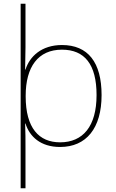

<svg xmlns="http://www.w3.org/2000/svg" viewBox="-20 -780 623 1032"><path d="M526 -269C526 -445 453 -538 313 -538C203 -538 139 -476 117 -406H115C116 -439 117 -493 117 -525V-760H91V232H117V15C117 -27 117 -71 115 -116H117C139 -46 198 10 303 10C444 10 526 -91 526 -269ZM499 -269C499 -101 426 -15 303 -15C189 -15 118 -92 118 -262V-265C118 -421 185 -513 313 -513C435 -513 499 -434 499 -269Z"/></svg>

Font: Noto Sans Lao Thin
Style: Regular
Weight: 100
Designer: Monotype Design Team
Foundry: Monotype Imaging Inc.
Version: Version 2.003